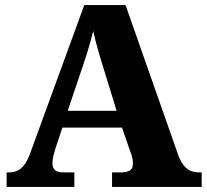

<svg xmlns="http://www.w3.org/2000/svg" viewBox="-20 -734 812 754"><path d="M6 0V-57H15Q33 -57 47 -63Q61 -69 73.5 -84Q86 -99 97 -128L311 -714H473L681 -122Q690 -99 701.5 -84.5Q713 -70 728 -63.5Q743 -57 761 -57H772V0H420V-57H457Q476 -57 489 -64Q502 -71 502 -92Q502 -101 500.5 -109.5Q499 -118 496.5 -126Q494 -134 492 -138L459 -233H225L199 -155Q197 -147 193.5 -136Q190 -125 188 -113.5Q186 -102 186 -93Q186 -76 195.5 -66.5Q205 -57 228 -57H272V0ZM246 -299H438L380 -487Q374 -507 368 -527Q362 -547 356.5 -568.5Q351 -590 346 -612Q341 -591 335 -570Q329 -549 323 -529Q317 -509 310 -489Z"/></svg>

Font: Noto Serif Ethiopic ExtraBold
Style: Regular
Weight: 800
Version: Version 2.102